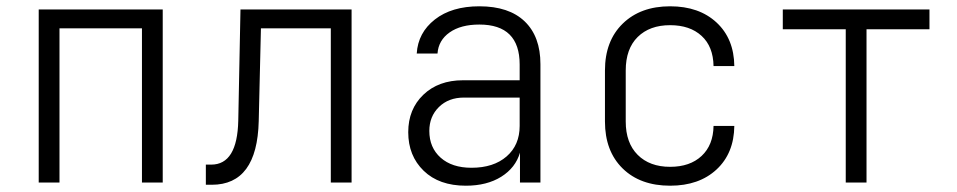

<svg xmlns="http://www.w3.org/2000/svg" viewBox="-20 -580 3040 610"><path d="M103 0V-550H497V0H431V-490H169V0Z M634 7V-57H651Q734 -57 737 -197L744 -550H1097V0H1031V-490H809L802 -195Q797 7 653 7Z M1460 10Q1375 10 1326 -37.5Q1277 -85 1277 -160Q1277 -233 1325 -279Q1373 -325 1451 -325H1631V-375Q1631 -502 1503 -502Q1444 -502 1408.5 -477Q1373 -452 1370 -410H1304Q1308 -476 1361.5 -518Q1415 -560 1503 -560Q1597 -560 1647 -512Q1697 -464 1697 -376V0H1632V-95Q1618 -47 1572.5 -18.5Q1527 10 1460 10ZM1478 -47Q1548 -47 1589.5 -83Q1631 -119 1631 -180V-270H1454Q1405 -270 1374.5 -240Q1344 -210 1344 -164Q1344 -111 1380 -79Q1416 -47 1478 -47Z M2109 10Q2014 10 1958 -45Q1902 -100 1902 -194V-356Q1902 -450 1958.5 -505Q2015 -560 2109 -560Q2201 -560 2256.5 -508.5Q2312 -457 2313 -370H2247Q2246 -432 2209 -466Q2172 -500 2109 -500Q2044 -500 2006 -462.5Q1968 -425 1968 -356V-194Q1968 -126 2006 -88Q2044 -50 2109 -50Q2172 -50 2209 -84.5Q2246 -119 2247 -180H2313Q2312 -93 2256.5 -41.5Q2201 10 2109 10Z M2667 0V-487H2467V-550H2933V-487H2733V0Z"/></svg>

Font: JetBrains Mono NL ExtraLight
Style: Regular
Weight: 200
Designer: Philipp Nurullin, Konstantin Bulenkov
Foundry: JetBrains
Version: Version 2.304; ttfautohint (v1.8.4.7-5d5b)